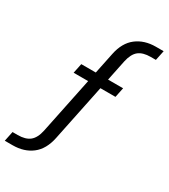

<svg xmlns="http://www.w3.org/2000/svg" viewBox="-268 -829 962 1096"><g transform="rotate(30 213.0 -281.0)"><path d="M-52.3 167 -38.7 101.9H-4.9Q46.3 101.9 74.1 79.6Q102 57.4 113.3 4.1L231.7 -569Q248.4 -650 299.9 -689.5Q351.4 -729 426.6 -729H477.6L464 -663.9H430.1Q379.3 -663.9 351.4 -641.8Q323.6 -619.7 312 -566.1L193.6 7Q176.9 88 125.9 127.5Q74.9 167 -1.3 167ZM94 -365.7 107.3 -430H383L369.7 -365.7Z"/></g></svg>

Font: Mona Sans
Style: Italic
Weight: 200
Italic angle: -11.6951°
Designer: Deni Anggara
Foundry: GitHub
Version: Version 2.000